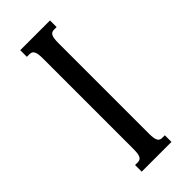

<svg xmlns="http://www.w3.org/2000/svg" viewBox="-232 -758 800 800"><g transform="rotate(-45 167.5 -358.0)"><path d="M122.1 -624.5Q122.1 -640.6 120.4 -650.9Q118.7 -661.1 115.2 -666.7Q111.8 -672.4 106.7 -674.6Q101.6 -676.8 94.2 -676.8H79.6V-715.8H254.9V-676.8H240.7Q233.4 -676.8 228.3 -674.6Q223.1 -672.4 219.7 -666.7Q216.3 -661.1 214.6 -650.9Q212.9 -640.6 212.9 -624.5V-91.3Q212.9 -75.2 214.6 -64.9Q216.3 -54.7 219.7 -49.1Q223.1 -43.5 228.3 -41.3Q233.4 -39.1 240.7 -39.1H254.9V0H79.6V-39.1H94.2Q101.6 -39.1 106.7 -41.3Q111.8 -43.5 115.2 -49.1Q118.7 -54.7 120.4 -64.9Q122.1 -75.2 122.1 -91.3Z"/></g></svg>

Font: Arian AMU Serif
Style: Regular
Weight: 400
Designer: Ruben Hakobyan (Tarumian)
Foundry: Ruben Hakobyan (Tarumian)
Version: Version 1.002